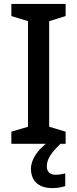

<svg xmlns="http://www.w3.org/2000/svg" viewBox="-20 -734 394 980"><path d="M219 115C219 76 244 43 289 0H315V-62L231 -87V-626L315 -652V-714H38V-652L123 -626V-87L38 -62V0H214C175 31 138 78 138 127C138 188 175 226 247 226C275 226 293 222 313 216V151C301 154 284 158 263 158C236 158 219 144 219 115Z"/></svg>

Font: Noto Sans Gunjala Gondi Medium
Style: Regular
Weight: 500
Designer: Ek Type
Foundry: Ek Type
Version: Version 1.004